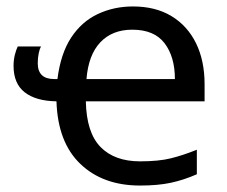

<svg xmlns="http://www.w3.org/2000/svg" viewBox="-20 -565 705 595"><path d="M392 -545Q462 -545 511.5 -515Q561 -485 587.5 -431Q614 -377 614 -304V-251H246Q248 -154 291.5 -109.5Q335 -65 414 -65Q472 -65 510 -74.5Q548 -84 590 -101V-25Q549 -7 509 1.5Q469 10 414 10Q299 10 229 -57Q159 -124 155 -251Q91 -252 56.5 -279Q22 -306 22 -361Q22 -379 26 -395Q30 -411 35 -421H107Q103 -414 100 -400Q97 -386 97 -369Q97 -320 148 -320H158Q168 -399 200.5 -448.5Q233 -498 283 -521.5Q333 -545 392 -545ZM390 -473Q328 -473 291 -434Q254 -395 248 -320H522Q522 -389 490 -431Q458 -473 390 -473Z"/></svg>

Font: Noto Sans Historical
Style: Regular
Weight: 400
Designer: Monotype Design Team
Foundry: Monotype Imaging Inc.
Version: Version 2.013; ttfautohint (v1.8.4.7-5d5b)